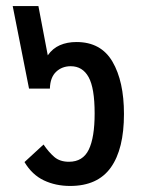

<svg xmlns="http://www.w3.org/2000/svg" viewBox="-20 -604 478 635"><path d="M212 11Q164 11 125 -7.5Q86 -26 61 -68L124 -126Q141 -101 159.5 -85Q178 -69 208 -69Q254 -69 273.5 -109Q293 -149 293 -229Q293 -313 273 -349Q253 -385 214 -385Q185 -385 165.5 -366.5Q146 -348 145 -311H76L22 -584H107L138 -421Q154 -444 178 -454.5Q202 -465 233 -465Q314 -465 352 -400Q390 -335 390 -227Q390 -111 346.5 -50Q303 11 212 11Z"/></svg>

Font: Noto Sans Thai UI Cond Med
Style: Regular
Weight: 500
Width: 3
Designer: Monotype Design Team
Foundry: Monotype Imaging Inc.
Version: Version 2.000; ttfautohint (v1.8.4.7-5d5b)